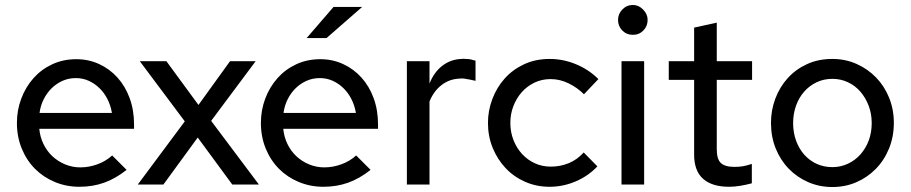

<svg xmlns="http://www.w3.org/2000/svg" viewBox="-20 -742 3662 772"><path d="M489 -59Q445 -24 399 -7.5Q353 9 299 9Q247 9 201 -10Q155 -29 121 -63Q87 -97 67.5 -144.5Q48 -192 48 -248Q48 -299 65.5 -345.5Q83 -392 114.5 -427.5Q146 -463 190 -483.5Q234 -504 287 -504Q336 -504 378.5 -484.5Q421 -465 452.5 -430Q484 -395 501.5 -347Q519 -299 519 -241V-224H138Q141 -191 155 -162.5Q169 -134 191 -113.5Q213 -93 242 -81Q271 -69 303 -69Q338 -69 372 -81.5Q406 -94 431 -117ZM285 -428Q256 -428 231.5 -417Q207 -406 188 -387.5Q169 -369 156 -343.5Q143 -318 139 -288H430Q425 -318 412 -343.5Q399 -369 380 -387.5Q361 -406 337 -417Q313 -428 285 -428Z M534 0 723 -254 542 -496H649L778 -320L905 -496H1008L829 -256L1021 0H914L775 -189L637 0Z M1029 0ZM1470 -59Q1426 -24 1380 -7.5Q1334 9 1280 9Q1228 9 1182 -10Q1136 -29 1102 -63Q1068 -97 1048.5 -144.5Q1029 -192 1029 -248Q1029 -299 1046.5 -345.5Q1064 -392 1095.5 -427.5Q1127 -463 1171 -483.5Q1215 -504 1268 -504Q1317 -504 1359.5 -484.5Q1402 -465 1433.5 -430Q1465 -395 1482.5 -347Q1500 -299 1500 -241V-224H1119Q1122 -191 1136 -162.5Q1150 -134 1172 -113.5Q1194 -93 1223 -81Q1252 -69 1284 -69Q1319 -69 1353 -81.5Q1387 -94 1412 -117ZM1266 -428Q1237 -428 1212.5 -417Q1188 -406 1169 -387.5Q1150 -369 1137 -343.5Q1124 -318 1120 -288H1411Q1406 -318 1393 -343.5Q1380 -369 1361 -387.5Q1342 -406 1318 -417Q1294 -428 1266 -428ZM1321 -714H1436L1293 -589H1213Z M1616 0V-496H1707V-406Q1725 -452 1759 -478Q1793 -504 1837 -505Q1841 -506 1845 -505.5Q1849 -505 1853 -505Q1864 -505 1873.5 -503Q1883 -501 1892 -498V-417Q1881 -420 1869 -422Q1857 -424 1846 -426Q1842 -426 1838 -426.5Q1834 -427 1830 -426Q1788 -425 1756 -400.5Q1724 -376 1707 -334V0Z M2195 -72Q2233 -72 2267 -86Q2301 -100 2327 -129Q2341 -115 2354.5 -101Q2368 -87 2382 -73Q2345 -34 2294.5 -12.5Q2244 9 2190 9Q2137 9 2091.5 -11Q2046 -31 2013 -66Q1980 -101 1961 -147.5Q1942 -194 1942 -248Q1942 -297 1959.5 -343.5Q1977 -390 2009 -426Q2041 -462 2087 -483.5Q2133 -505 2190 -505Q2245 -505 2296.5 -483.5Q2348 -462 2386 -424Q2371 -409 2357 -393.5Q2343 -378 2328 -363Q2301 -390 2266 -407Q2231 -424 2194 -424Q2159 -424 2129.5 -410Q2100 -396 2078.5 -372Q2057 -348 2044.5 -316Q2032 -284 2032 -248Q2032 -211 2044.5 -179Q2057 -147 2079 -123Q2101 -99 2130.5 -85.5Q2160 -72 2195 -72Z M2525 -602Q2499 -602 2482 -619.5Q2465 -637 2465 -662Q2465 -686 2482.5 -704Q2500 -722 2525 -722Q2548 -722 2566 -703.5Q2584 -685 2584 -662Q2584 -637 2567 -619.5Q2550 -602 2525 -602ZM2570 -496V0H2479V-496Z M2771 -120V-421H2669V-496H2771V-631Q2794 -636 2816.5 -641Q2839 -646 2862 -651V-496H3004V-421H2862V-142Q2862 -102 2878.5 -86.5Q2895 -71 2933 -71Q2952 -71 2967 -73.5Q2982 -76 3003 -83V-5Q2981 1 2957 5Q2933 9 2912 9Q2843 9 2807 -23Q2771 -55 2771 -120Z M3080 -248Q3080 -299 3097.5 -345.5Q3115 -392 3147 -427.5Q3179 -463 3224.5 -484Q3270 -505 3327 -505Q3379 -505 3424 -485Q3469 -465 3502.5 -430.5Q3536 -396 3555 -349Q3574 -302 3574 -248Q3574 -192 3554.5 -144.5Q3535 -97 3501 -62.5Q3467 -28 3422.5 -9Q3378 10 3327 10Q3275 10 3230 -9.5Q3185 -29 3151.5 -63.5Q3118 -98 3099 -145Q3080 -192 3080 -248ZM3327 -70Q3360 -70 3389 -83.5Q3418 -97 3439.5 -121Q3461 -145 3473 -177Q3485 -209 3485 -247Q3485 -285 3472.5 -317.5Q3460 -350 3439 -374Q3418 -398 3389 -411.5Q3360 -425 3327 -425Q3292 -425 3263 -411Q3234 -397 3213 -373Q3192 -349 3180.5 -316.5Q3169 -284 3169 -247Q3169 -210 3180.5 -177.5Q3192 -145 3213 -121Q3234 -97 3263 -83.5Q3292 -70 3327 -70Z"/></svg>

Font: Rosa Sans
Style: Regular
Weight: 400
Designer: Pentagram / MCKL
Foundry: Pentagram / MCKL
Version: Version 1.005;September 16, 2019;FontCreator 11.5.0.2425 64-